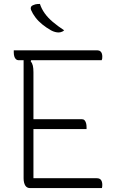

<svg xmlns="http://www.w3.org/2000/svg" viewBox="-20 -956 590 976"><path d="M50 -700H476Q485 -700 490.5 -695Q496 -690 498 -683Q500 -676 500 -669Q500 -662 499.5 -658Q499 -654 497 -650H73Q66 -650 60.5 -655.5Q55 -661 52.5 -670Q50 -679 50 -690Q50 -692 50 -695Q50 -698 50 -700ZM120 -350H397Q405 -350 410 -344.5Q415 -339 417.5 -330Q420 -321 420 -310Q420 -309 420 -307Q420 -305 420 -303.5Q420 -302 420 -300H120ZM131 0Q125 0 119 -3Q113 -6 109 -12Q105 -18 102.5 -27.5Q100 -37 100 -49Q100 -110 100 -175.5Q100 -241 100 -307.5Q100 -374 100 -438.5Q100 -503 100 -563Q100 -623 100 -675H151L136 -645Q144 -635 147 -622Q150 -609 150 -589Q150 -525 150 -457Q150 -389 150 -320Q150 -251 150 -183Q150 -115 150 -50H472Q487 -50 493.5 -41Q500 -32 500 -16Q500 -12 499.5 -7Q499 -2 498 0ZM183 -936Q191 -911 207.5 -888Q224 -865 249 -844Q274 -823 306 -802Q302 -798 297 -795.5Q292 -793 287 -792Q282 -791 277 -791Q270 -791 260 -793.5Q250 -796 239 -802Q216 -815 195.5 -831.5Q175 -848 160.5 -867Q146 -886 138 -905Q135 -912 137 -919Q139 -926 149 -930Q155 -933 160 -934Q165 -935 170.5 -935.5Q176 -936 183 -936Z"/></svg>

Font: Recursive Casual Light
Style: Regular
Weight: 300
Version: Version 1.047